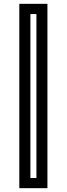

<svg xmlns="http://www.w3.org/2000/svg" viewBox="-20 -770 349 1004"><path d="M81 214V-750H228V214ZM139 161H170.5V-696.5H139Z"/></svg>

Font: Tourney Thin SemiBold
Style: Regular
Weight: 600
Version: Version 1.015